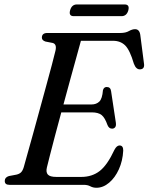

<svg xmlns="http://www.w3.org/2000/svg" viewBox="-20 -852 684 885"><path d="M366 0H23.5Q1.5 0 2 -18.5Q2 -34.5 21 -40.5L55.5 -47Q69 -50 76.8 -57.5Q84.5 -65 89.5 -81.5Q94.5 -100 105.8 -140Q117 -180 131.8 -233Q146.5 -286 162.2 -343.8Q178 -401.5 192.8 -455.8Q207.5 -510 219 -552.8Q230.5 -595.5 235.5 -617.5Q243 -648.5 223 -654L189.5 -660.5Q173 -666 173 -678.5Q173 -700 198.5 -700H535Q559 -700 574.2 -708.8Q589.5 -717.5 602.5 -717.5Q622.5 -717.5 626.5 -692L643.5 -560.5Q648 -534.5 627.5 -532.5Q607.5 -530 597 -558.5Q578.5 -621.5 556.8 -642.8Q535 -664 501 -664H353Q345.5 -637 332.8 -590.5Q320 -544 304.2 -487Q288.5 -430 272.5 -370.5H402Q424 -370.5 437.8 -383.8Q451.5 -397 454.5 -436Q458.5 -451 472 -451Q489.5 -451 492 -432L514 -286.5Q516 -272 510.8 -265.5Q505.5 -259 497 -259Q482.5 -258.5 475.5 -275.5Q463.5 -310 448 -322Q432.5 -334 403.5 -334H262.5Q247 -276.5 233.2 -224.8Q219.5 -173 209.8 -134.8Q200 -96.5 196 -79.5Q191 -58.5 200.5 -47.5Q210 -36.5 240 -36.5H354.5Q404.5 -36.5 439.8 -64Q475 -91.5 507.5 -161.5Q518 -181.5 531 -181.5Q548.5 -181.5 548 -157.5Q545.5 -110.5 528 -71.8Q510.5 -33 483 -9.8Q455.5 13.5 424.5 13.5Q409 13.5 396.5 6.8Q384 0 366 0ZM303 -804Q310.5 -831.5 334.5 -831.5H554.5Q578.5 -831.5 571.5 -804.5Q564 -777.5 540 -777.5H320Q296 -777.5 303 -804Z"/></svg>

Font: Fraunces 72pt Soft
Style: Italic
Weight: 400
Italic angle: -16°
Version: Version 1.000;[b76b70a41]